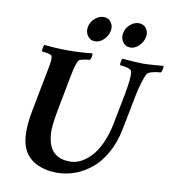

<svg xmlns="http://www.w3.org/2000/svg" viewBox="-92 -928 925 1017"><g transform="rotate(10 370.5 -419.5)"><path d="M573.7 -846.7Q598.6 -846.7 613 -827.4Q627.4 -808.1 622.6 -781.2Q617.2 -753.4 595.9 -732.7Q574.7 -711.9 549.3 -711.9Q523.4 -711.9 508.8 -732.9Q494.1 -753.9 499.5 -781.2Q504.9 -808.6 526.6 -827.6Q548.3 -846.7 573.7 -846.7ZM384.3 -846.7Q409.2 -846.7 423.6 -827.4Q438 -808.1 433.1 -781.2Q427.7 -753.4 406.5 -732.7Q385.3 -711.9 359.9 -711.9Q334 -711.9 319.3 -732.9Q304.7 -753.9 310.1 -781.2Q315.4 -808.6 337.2 -827.6Q358.9 -846.7 384.3 -846.7ZM229 -639.6Q294.9 -639.6 357.9 -646.5Q360.4 -642.1 357.9 -628.7Q355.5 -615.2 351.1 -610.4Q296.4 -606 289.6 -592.8Q276.9 -569.8 264.2 -501L230 -322.3Q224.6 -293 221.7 -274.4Q218.8 -255.9 216.6 -233.9Q214.4 -211.9 215.3 -192.9Q216.3 -173.8 220.2 -155.3Q239.3 -61.5 340.3 -61.5Q368.7 -61.5 396.7 -75.4Q424.8 -89.4 451.4 -117.2Q478 -145 499.8 -192.6Q521.5 -240.2 533.7 -301.8L565.9 -467.8Q582.5 -557.1 576.7 -586.9Q572.8 -605.5 513.2 -610.4Q511.2 -615.2 513.7 -628.7Q516.1 -642.1 520 -646.5Q593.8 -639.6 632.3 -639.6Q655.3 -639.6 691.9 -642.8Q728.5 -646 739.7 -646.5Q742.2 -642.1 739.7 -628.7Q737.3 -615.2 732.9 -610.4Q668.9 -605 658.7 -586.9Q650.4 -572.3 639.4 -536.1Q628.4 -500 622.6 -468.8L585.4 -279.3Q571.3 -207 540 -150.6Q508.8 -94.2 467.3 -60.1Q425.8 -25.9 378.4 -8.5Q331.1 8.8 280.8 8.8Q221.7 8.8 175.5 -12.9Q129.4 -34.7 106 -77.1Q68.4 -145 97.2 -293.9L137.2 -501Q138.2 -505.9 140.4 -517.8Q142.6 -529.8 143.6 -534.4Q144.5 -539.1 146 -548.3Q147.5 -557.6 147.9 -562Q148.4 -566.4 148.9 -573Q149.4 -579.6 149.2 -584.2Q148.9 -588.9 147.9 -592.8Q146 -606 93.3 -610.4Q91.3 -615.2 93.8 -628.7Q96.2 -642.1 100.1 -646.5Q160.2 -639.6 229 -639.6Z"/></g></svg>

Font: Amiri
Style: Bold Slanted
Weight: 700
Italic angle: 9°
Designer: Khaled Hosny
Version: Version 000.107